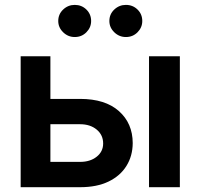

<svg xmlns="http://www.w3.org/2000/svg" viewBox="-20 -780 835 800"><path d="M153.1 -367.9H313.9Q418.3 -367.9 475.5 -317.1Q532.7 -266.3 533 -183.9Q532.7 -130.3 506.9 -88.8Q481.2 -47.2 432.4 -23.6Q383.5 0 313.9 0H66.1V-545.5H190V-105.5H313.9Q355.8 -105.5 382.8 -127Q409.8 -148.4 409.8 -182.2Q409.8 -217.7 382.8 -240.1Q355.8 -262.4 313.9 -262.4H153.1ZM600.9 0V-545.5H729.4V0ZM291.5 -625.7Q263.5 -625.7 243.1 -645.6Q222.7 -665.5 222.7 -692.5Q222.7 -720.9 243.1 -740.2Q263.5 -759.6 291.5 -759.6Q320.3 -759.6 340 -740.2Q359.7 -720.9 359.7 -692.5Q359.7 -665.5 340 -645.6Q320.3 -625.7 291.5 -625.7ZM504.6 -625.7Q476.6 -625.7 456.1 -645.6Q435.7 -665.5 435.7 -692.5Q435.7 -720.9 456.1 -740.2Q476.6 -759.6 504.6 -759.6Q533.4 -759.6 553.1 -740.2Q572.8 -720.9 572.8 -692.5Q572.8 -665.5 553.1 -645.6Q533.4 -625.7 504.6 -625.7Z"/></svg>

Font: InterMG SemiBold
Style: Regular
Weight: 600
Designer: Rasmus Andersson
Foundry: rsms
Version: Version 3.019;December 26, 2023;FontCreator 15.0.0.2955 64-b